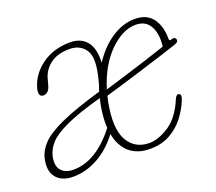

<svg xmlns="http://www.w3.org/2000/svg" viewBox="-83 -540 747 663"><g transform="rotate(-20 290.0 -208.0)"><path d="M11 -81Q17 -108 40.2 -132.2Q63.5 -156.5 117 -180.8Q170.5 -205 266.5 -233Q269.5 -243.5 273.5 -253L278 -270.5Q298.5 -346.5 279 -376.5Q259.5 -406.5 220 -406.5Q176.5 -406.5 150 -386.8Q123.5 -367 115 -336.5L109.5 -316Q102 -286.5 82 -286.5Q71 -286.5 68.5 -295.5Q66 -304.5 69.5 -317.5Q82.5 -364.5 125.5 -396Q168.5 -427.5 230.5 -427.5Q269 -427.5 290.2 -402Q311.5 -376.5 309 -324Q340 -372 381.8 -399.5Q423.5 -427 467 -427Q511.5 -427 532.8 -398Q554 -369 554 -323Q554 -314 562 -317Q575 -322 579 -313.5Q584 -302.5 567.5 -296.5Q538 -286.5 497.5 -273.8Q457 -261 415.5 -248.2Q374 -235.5 339.8 -225.2Q305.5 -215 288.5 -210Q282.5 -187.5 279.5 -163.5Q269 -85 294.5 -46Q320 -7 369.5 -7Q403.5 -7 442.8 -32.8Q482 -58.5 507 -119Q512.5 -131.5 520 -131.5Q525 -131.5 527.5 -126.2Q530 -121 524.5 -107.5Q512.5 -77 491 -49.2Q469.5 -21.5 438.2 -4.2Q407 13 365.5 13Q318.5 13 290 -11.8Q261.5 -36.5 253 -82.5Q218 -36 173.8 -11.8Q129.5 12.5 83.5 12.5Q41 12.5 21 -12.2Q1 -37 11 -81ZM463.5 -407Q415 -407 367 -359.5Q319 -312 294 -231Q318.5 -238.5 359.8 -251Q401 -263.5 445.8 -277.8Q490.5 -292 526 -304Q527.5 -312.5 527.5 -326Q527.5 -363 511.5 -385Q495.5 -407 463.5 -407ZM252.5 -167Q255.5 -189.5 261 -211.5Q174 -187.5 127.8 -165.8Q81.5 -144 62.8 -122.5Q44 -101 39 -76.5Q32.5 -43 47.8 -26.5Q63 -10 91.5 -10Q175.5 -10 250 -106Q248 -133.5 252.5 -167Z"/></g></svg>

Font: Fraunces144ptSuperSoftThinItalic
Style: Italic
Weight: 100
Italic angle: -16°
Version: Version 1.000;[0bf87f6ff]